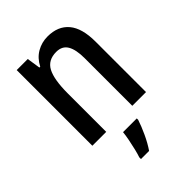

<svg xmlns="http://www.w3.org/2000/svg" viewBox="-225 -649 969 969"><g transform="rotate(-45 259.5 -164.5)"><path d="M299 -550Q373 -550 412.5 -503Q452 -456 452 -360V0H354V-340Q354 -401 335.5 -432.5Q317 -464 275 -464Q216 -464 192 -418.5Q168 -373 168 -274V0H69V-540H148L159 -468H165Q186 -509 221.5 -529.5Q257 -550 299 -550ZM325 71Q314 105 294.5 147Q275 189 253 221H195V209Q201 192 207.5 165Q214 138 219.5 110Q225 82 227 61H325Z"/></g></svg>

Font: Noto Sans Malayalam Condensed Medium
Style: Regular
Weight: 500
Width: 3
Designer: Jelle Bosma - Monotype Design Team
Foundry: Monotype Imaging Inc.
Version: Version 2.104; ttfautohint (v1.8.4.7-5d5b)